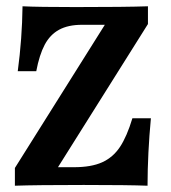

<svg xmlns="http://www.w3.org/2000/svg" viewBox="-20 -591 544 611"><path d="M27.4 -56.5 313.6 -512.1H241Q196.9 -512.1 168.1 -496.4Q139.4 -480.8 122.3 -448.7Q105.3 -416.7 95.4 -364.4H36.5Q50.4 -468 51.7 -571Q101.7 -568.5 220.2 -568.5Q380.2 -568.5 450.8 -571V-514.5L164.5 -58.9H215.2Q270.4 -58.9 305 -74.5Q339.6 -90.1 361.8 -123.4Q383.9 -156.8 401.3 -214.6H460.2Q449.8 -104.2 449.5 0Q389.4 -2.4 246.5 -2.4Q95.2 -2.4 27.4 0Z"/></svg>

Font: Playfair Micro SmCond SmLight
Style: Regular
Weight: 360
Width: 4
Designer: Claus Eggers Sørensen
Foundry: Claus Eggers Sørensen
Version: Version 2.100;Glyphs 3.2 (3219)